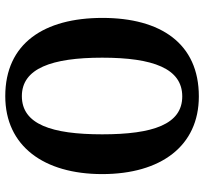

<svg xmlns="http://www.w3.org/2000/svg" viewBox="-43 -722 775 729"><g transform="rotate(90 344.5 -357.5)"><path d="M345 10C535 10 641 -137 641 -358C641 -580 535 -725 346 -725C145 -725 48 -580 48 -359C48 -137 145 10 345 10ZM345 -53C240 -53 199 -166 199 -358C199 -551 240 -662 346 -662C452 -662 490 -551 490 -358C490 -166 452 -53 345 -53Z"/></g></svg>

Font: Noto Serif Condensed
Style: Bold
Weight: 700
Width: 3
Designer: Monotype Design Team
Foundry: Monotype Imaging Inc.
Version: Version 2.015